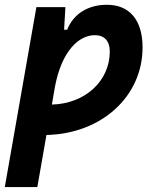

<svg xmlns="http://www.w3.org/2000/svg" viewBox="-31 -547 637 792"><path d="M123 224.6 160.6 9.8C387.7 4.9 557.1 -148.9 557.1 -351.6C557.1 -463.9 503.4 -527.3 410.2 -527.3C332.5 -527.3 272 -490.2 246.1 -424.3H233.4L238.8 -517.6H119.1L-11.2 224.6ZM183.1 -115.7 195.8 -189.9C224.1 -338.4 294.9 -401.9 360.4 -401.9C399.4 -401.9 421.9 -377.9 421.9 -335C421.9 -212.4 319.8 -119.1 183.1 -115.7Z"/></svg>

Font: Cascadia Code
Style: Bold Italic
Weight: 700
Italic angle: -10°
Monospace: yes
Designer: Aaron Bell
Foundry: Saja Typeworks
Version: Version 2404.023